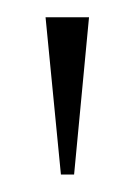

<svg xmlns="http://www.w3.org/2000/svg" viewBox="-20 -719 154 220"><path d="M49.8 -519 32.2 -699.2H82L64.9 -519Z"/></svg>

Font: Moniqa Narrow Heading
Style: Regular
Weight: 400
Width: 4
Designer: Rajesh Rajput
Foundry: Rajesh Rajput
Version: Version 1.000